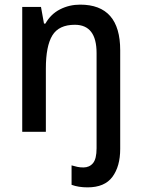

<svg xmlns="http://www.w3.org/2000/svg" viewBox="-20 -569 611 829"><path d="M358 240Q319 240 289 229V145Q302 149 314 151.5Q326 154 340 154Q366 154 381.5 135.5Q397 117 397 71V-340Q397 -462 303 -462Q234 -462 206 -416Q178 -370 178 -273V0H76V-539H157L170 -467H176Q199 -508 239 -528.5Q279 -549 326 -549Q499 -549 499 -352V74Q499 149 465.5 194.5Q432 240 358 240Z"/></svg>

Font: Noto Sans Sinhala UI SemiCondensed Medium
Style: Regular
Weight: 500
Width: 4
Designer: Jelle Bosma - Monotype Design Team
Foundry: Monotype Imaging Inc.
Version: Version 2.006; ttfautohint (v1.8.4.7-5d5b)